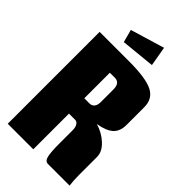

<svg xmlns="http://www.w3.org/2000/svg" viewBox="-275 -987 1064 1064"><g transform="rotate(45 257.5 -455.0)"><path d="M154.8 -774.9 134.8 -850.1 335 -910.2 355 -794.9ZM220.2 -600.1V-399.9H259.8Q279.3 -399.9 289.6 -412.8Q299.8 -425.8 299.8 -450.2V-549.8Q299.8 -574.2 289.6 -587.2Q279.3 -600.1 259.8 -600.1ZM20 -720.2H250Q381.3 -720.2 435.8 -693.1Q490.2 -666 490.2 -600.1V-460Q490.2 -411.6 462.2 -385.3Q434.1 -358.9 370.1 -348.1Q422.9 -333 461.4 -296.9Q500 -260.7 500 -220.2V-80.1Q500 -33.2 504.9 0H335Q314 0 306.9 -28.1Q299.8 -56.2 299.8 -129.9V-230Q299.8 -252.4 291 -266.1Q282.2 -279.8 268.1 -279.8H220.2V0H20Z"/></g></svg>

Font: Mikodacs
Style: Regular
Weight: 400
Designer: gluk (gluksza@wp.pl)
Foundry: gluk (gluksza@wp.pl)
Version: Version 0.28